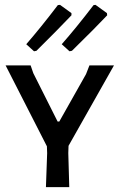

<svg xmlns="http://www.w3.org/2000/svg" viewBox="-20 -770 491 790"><path d="M130 -561 120 -559 88 -588Q148 -657 218 -749L227 -750L274 -716V-707Q215 -645 130 -561ZM266 -559 234 -588Q293 -655 365 -749L373 -750L420 -716L421 -707Q374 -657 276 -561ZM262 -170 261 -140 265 0H169L174 -140L173 -168L3 -501H106L117 -469L217 -270H224L334 -465L348 -501H449Z"/></svg>

Font: Alegreya Sans SC Medium
Style: Regular
Weight: 500
Designer: Juan Pablo del Peral
Foundry: Huerta Tipografica
Version: Version 2.001;PS 002.001;hotconv 1.0.88;makeotf.lib2.5.64775